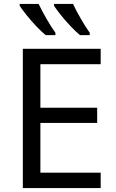

<svg xmlns="http://www.w3.org/2000/svg" viewBox="-20 -964 596 984"><path d="M496 0H97V-714H496V-635H187V-412H478V-334H187V-79H496ZM354 -944Q370 -910 394.5 -867.5Q419 -825 440 -796V-784H390Q368 -802 341 -830.5Q314 -859 291 -888Q268 -917 257 -934V-944ZM178 -944Q194 -910 218.5 -867.5Q243 -825 264 -796V-784H214Q192 -802 165 -830.5Q138 -859 115 -888Q92 -917 81 -934V-944Z"/></svg>

Font: Noto Sans IKEA
Style: Regular
Weight: 400
Designer: Monotype Design Team
Foundry: Monotype Imaging Inc.
Version: Version 2.001